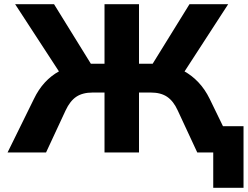

<svg xmlns="http://www.w3.org/2000/svg" viewBox="-20 -725 1178 913"><path d="M994 168V0H938V-125H1138V168ZM16 0 141 -254Q163 -300 193.5 -333Q224 -366 262 -386.5Q300 -407 345 -415L271 -369L52 -705H237L425 -401L401 -422H477V-705H641V-422H718L693 -401L881 -705H1065L847 -369L773 -415Q818 -407 855.5 -386.5Q893 -366 924 -333Q955 -300 977 -255L1101 0H918L825 -200Q805 -244 775 -264.5Q745 -285 697 -285H641V0H477V-285H421Q373 -285 343 -265Q313 -245 292 -200L199 0Z"/></svg>

Font: Nunito Sans 7pt ExtraBold
Style: Regular
Weight: 800
Designer: Vernon Adams
Foundry: Vernon Adams
Version: Version 3.101;gftools[0.9.27]